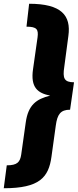

<svg xmlns="http://www.w3.org/2000/svg" viewBox="-58 -861 414 1022"><path d="M-38 141C153 141 201 83 216 -27L239 -193C247 -252 264 -277 315 -277L336 -423C283 -423 275 -445 284 -504L306 -670C321 -779 269 -841 97 -841L83 -719C139 -719 147 -704 142 -663L118 -494C103 -394 144 -365 209 -352C136 -334 92 -303 79 -209L55 -39C49 2 34 19 -22 19Z"/></svg>

Font: Fira Sans ExtraBold
Style: Italic
Weight: 800
Italic angle: -8°
Designer: bBox Type GmbH & Carrois Corporate GbR & Edenspiekermann AG
Foundry: bBox Type GmbH & Carrois Corporate GbR & Edenspiekermann AG
Version: Version 4.301;PS 004.301;hotconv 1.0.88;makeotf.lib2.5.64775